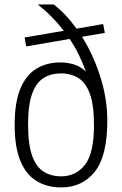

<svg xmlns="http://www.w3.org/2000/svg" viewBox="-20 -828 546 858"><path d="M253.5 9.5Q190.5 9.5 143.8 -18.8Q97 -47 71.2 -108.5Q45.5 -170 45.5 -270.5Q45.5 -370.5 71 -431.8Q96.5 -493 142.5 -521Q188.5 -549 250 -549Q281 -549 310 -540.2Q339 -531.5 363.5 -508.5Q350.5 -545.5 332.8 -582Q315 -618.5 291.5 -654L97 -620.5L90 -660.5L265 -690.5Q241.5 -721.5 212.5 -751Q183.5 -780.5 149 -808H220Q274.5 -766 322 -700L441 -720.5L448.5 -681L346.5 -663.5Q397.5 -582.5 428.5 -484.2Q459.5 -386 459.5 -288.5Q459.5 -130.5 403.5 -60.5Q347.5 9.5 253.5 9.5ZM253.5 -40Q319.5 -40 359.8 -91.8Q400 -143.5 400 -268.5Q400 -357.5 382 -407.8Q364 -458 330.8 -479Q297.5 -500 252.5 -500Q207.5 -500 174.5 -479.2Q141.5 -458.5 123.5 -408.8Q105.5 -359 105.5 -271.5Q105.5 -183 123.5 -132.5Q141.5 -82 174.8 -61Q208 -40 253.5 -40Z"/></svg>

Font: Encode Sans SemiCondensed SemiCondensed Light
Style: Regular
Weight: 300
Width: 4
Designer: Multiple Designers
Foundry: Impallari Type
Version: Version 3.000; ttfautohint (v1.8.3) -l 8 -r 50 -G 200 -x 14 